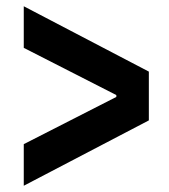

<svg xmlns="http://www.w3.org/2000/svg" viewBox="-20 -597 540 614"><path d="M56 -3V-136L352 -287V-293L56 -444V-577L456 -368V-212Z"/></svg>

Font: M PLUS 1 Code
Style: Bold
Weight: 700
Designer: Coji Morishita
Foundry: UNDERFOREST DESIGN
Version: Version 1.002